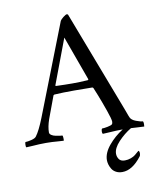

<svg xmlns="http://www.w3.org/2000/svg" viewBox="-110 -736 836 1031"><g transform="rotate(-10 308.0 -220.0)"><path d="M-12.2 2.9Q-14.6 1 -14.6 -9.8Q-14.6 -20.5 -12.2 -25.9Q0.5 -25.9 21 -31Q41.5 -36.1 47.9 -44.9Q68.8 -72.3 95.2 -139.2Q227.1 -478.5 288.1 -633.8Q292 -641.1 305.9 -652.1Q319.8 -663.1 326.2 -663.1Q327.6 -663.1 329.3 -661.9Q331.1 -660.6 332 -660.2L536.1 -126Q542 -110.8 548.1 -94.2Q554.2 -77.6 557.1 -69.6Q560.1 -61.5 561 -60.1Q567.4 -44.4 592.3 -35.2Q617.2 -25.9 628.9 -25.9Q631.8 -21.5 631.8 -11.2Q631.8 -1 630.9 2.9Q615.7 2.4 592.8 1Q569.8 -0.5 559.1 -1Q520.5 22 488.3 56.4Q456.1 90.8 456.1 121.1Q456.1 136.7 465.3 150.4Q474.6 164.1 497.1 164.1Q514.6 164.1 530.3 158.2Q545.9 152.3 554.7 145Q563.5 137.7 570.1 131.8Q576.7 126 578.1 126Q578.6 126 579.8 127.4Q581.1 128.9 582 132.3Q583 135.7 583 139.2Q583 150.9 578.1 157.2Q527.8 223.1 473.1 223.1Q453.1 223.1 438.5 215.1Q423.8 207 416.3 194.3Q408.7 181.6 405.3 169.4Q401.9 157.2 401.9 146Q401.9 107.4 435.1 67.1Q468.3 26.9 514.2 -2H512.2Q494.1 -2 477.8 -1.2Q461.4 -0.5 440.4 1Q419.4 2.4 404.8 2.9Q401.4 -1 401.6 -11.5Q401.9 -22 405.8 -25.9Q417 -25.9 436.5 -29.8Q456.1 -33.7 461.9 -39.1Q465.8 -43 465.8 -53.2Q465.8 -66.4 448.7 -115.2Q431.6 -164.1 415 -206.1L397.9 -248Q395 -252 392.1 -252Q378.9 -252.9 293 -252.9Q230 -252.9 185.1 -250L180.2 -247.1Q151.9 -172.9 134.8 -125Q121.1 -85.4 121.1 -54.2Q121.6 -45.9 130.9 -39.8Q140.1 -33.7 153.3 -31Q166.5 -28.3 175.8 -27.1Q185.1 -25.9 189.9 -25.9Q191.9 -23.9 192.6 -12.7Q193.4 -1.5 191.9 2.9Q177.2 2.4 160.2 1Q143.1 -0.5 128.7 -1.2Q114.3 -2 95.2 -2Q74.7 -2 58.8 -1.2Q43 -0.5 23.9 1Q4.9 2.4 -12.2 2.9ZM199.2 -297.9Q199.2 -293.9 201.2 -293.9Q252.9 -292 292 -292Q330.1 -292 376 -294.9Q377 -294.9 377.7 -296.1Q378.4 -297.4 378.9 -298.8V-299.8L291 -542Z"/></g></svg>

Font: Crimson
Style: Roman
Weight: 400
Version: Version 0.8